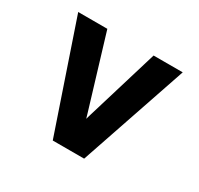

<svg xmlns="http://www.w3.org/2000/svg" viewBox="-117 -662 834 805"><g transform="rotate(30 300.0 -260.0)"><path d="M224 0 47 -520H188L293 -173Q295 -167 296.5 -161Q298 -155 300 -149Q302 -155 303.5 -161Q305 -167 307 -173L412 -520H553L376 0Z"/></g></svg>

Font: Iosevka Custom XBdEx
Style: Regular
Weight: 800
Width: 7
Monospace: yes
Designer: Belleve Invis
Foundry: Belleve Invis
Version: Version 11.2.4; ttfautohint (v1.8.4)